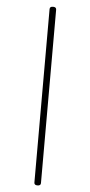

<svg xmlns="http://www.w3.org/2000/svg" viewBox="-66 -995 521 1107"><g transform="rotate(5 194.5 -441.0)"><path d="M195 76Q176 76 176 61V-943Q176 -958 195 -958Q214 -958 214 -943V61Q214 76 195 76Z"/></g></svg>

Font: Playwrite HR Lijeva Thin
Style: Regular
Weight: 250
Designer: Veronika Burian, José Scaglione
Foundry: TypeTogether
Version: Version 1.002